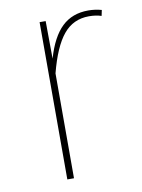

<svg xmlns="http://www.w3.org/2000/svg" viewBox="-67 -577 460 624"><g transform="rotate(-10 163.5 -264.5)"><path d="M311 -523 307 -504Q289 -510 266 -510Q214 -510 181.5 -470.5Q149 -431 127 -346V0H105V-519H125L126 -395Q146 -464 180 -496.5Q214 -529 267 -529Q289 -529 311 -523Z"/></g></svg>

Font: Fira Sans Condensed Thin
Style: Regular
Weight: 250
Width: 3
Designer: Carrois Corporate & Edenspiekermann AG
Foundry: Carrois Corporate GbR & Edenspiekermann AG
Version: Version 4.203